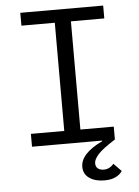

<svg xmlns="http://www.w3.org/2000/svg" viewBox="-60 -744 720 997"><g transform="rotate(-5 300.0 -245.5)"><path d="M84 -67H258V-631H84V-698H516V-631H342V-67H516V0Q447 44 425 69.5Q403 95 403 114Q403 133 415 142Q427 151 445 151Q476 151 497 125L537 166Q526 184 502.5 195.5Q479 207 444 207Q396 207 365.5 186Q335 165 335 127Q335 92 364 61Q393 30 450 3L449 0H84Z"/></g></svg>

Font: iA Writer Quattro V
Style: Regular
Weight: 400
Designer: Mike Abbink, Paul van der Laan, Pieter van Rosmalen, Oliver Reichenstein
Foundry: Information Architects Inc.
Version: Version 2.000